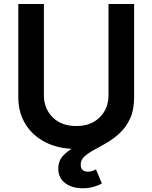

<svg xmlns="http://www.w3.org/2000/svg" viewBox="-20 -748 776 978"><path d="M368.2 10.7Q279.3 10.7 212.9 -22.7Q146.5 -56.2 109.9 -115.5Q73.2 -174.8 73.2 -252.4V-727.5H203.6V-263.2Q203.6 -194.8 248.3 -150.4Q293 -106 368.2 -106Q443.4 -106 488 -150.4Q532.7 -194.8 532.7 -263.2V-727.5H663.1V-252.4Q663.1 -174.8 626.2 -115.5Q589.4 -56.2 522.9 -22.7Q456.5 10.7 368.2 10.7ZM400.9 210.9Q347.2 210.9 312 184.8Q276.9 158.7 276.9 110.8Q276.9 71.3 301.8 44.7Q326.7 18.1 366.2 -2.7Q405.8 -23.4 450 -43.9Q494.1 -64.5 533.4 -91.1Q572.8 -117.7 597.9 -156.5Q623 -195.3 623 -252.4H663.1Q663.1 -189.5 643.6 -146Q624 -102.5 593 -73Q562 -43.5 527.3 -22.9Q492.7 -2.4 461.7 14.2Q430.7 30.8 410.9 48.3Q391.1 65.9 391.1 89.8Q391.1 126.5 428.2 126.5Q439.9 126.5 450 123Q460 119.6 468.8 114.7L499 186.5Q482.4 196.3 456.8 203.6Q431.2 210.9 400.9 210.9Z"/></svg>

Font: Inter SemiBold
Style: Regular
Weight: 600
Designer: Rasmus Andersson
Foundry: rsms
Version: Version 4.001;git-9221beed3